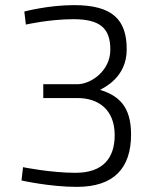

<svg xmlns="http://www.w3.org/2000/svg" viewBox="-20 -721 600 750"><path d="M81 -625C81 -625 173 -646 267 -646C373 -646 411 -609 411 -527C411 -443 334 -392 282 -392H149V-338H283C362 -338 428 -295 428 -193C428 -102 381 -46 275 -46C177 -46 70 -68 70 -68L64 -16C64 -16 175 9 280 9C426 9 492 -65 492 -196C492 -308 441 -348 371 -370C384 -378 475 -417 475 -528C475 -644 420 -701 269 -701C169 -701 75 -676 75 -676L81 -625Z"/></svg>

Font: RazerF5 Light
Style: Regular
Weight: 300
Foundry: Razer Inc.
Version: Version 2